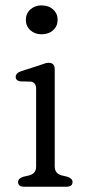

<svg xmlns="http://www.w3.org/2000/svg" viewBox="-20 -708 330 728"><path d="M137.5 -578Q112 -578 95 -593.5Q78 -609 78 -633Q78 -656.5 95 -672Q112 -687.5 137.5 -687.5Q164.5 -687.5 181.5 -672Q198.5 -656.5 198.5 -633Q198.5 -609 181.5 -593.5Q164.5 -578 137.5 -578ZM187.5 -445V-77Q187.5 -50 213.5 -43L235 -38Q255 -31.5 255 -18Q255 0 232 0H71.5Q48.5 0 48.5 -18Q48.5 -31.5 69 -38L91 -43Q117 -50 117 -77V-370.5Q117 -396.5 96 -398.5L57 -399.5Q39.5 -402.5 39.5 -416.5Q39.5 -431 60 -438L125.5 -459Q136.5 -462.5 146.5 -466.2Q156.5 -470 164 -470Q187.5 -470 187.5 -445Z"/></svg>

Font: Fraunces 9pt S100 Light
Style: Regular
Weight: 300
Version: Version 1.000; ttfautohint (v1.8.3)